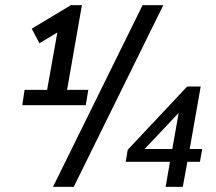

<svg xmlns="http://www.w3.org/2000/svg" viewBox="-20 -730 845 750"><path d="M76 -379H164L204 -603L134 -561L104 -618L257 -710H300L242 -379H325L315 -319H67ZM187 0 537 -710H618L268 0ZM761 -98H712L694 0H627L644 -98H471L479 -145L711 -392H764L721 -148H770ZM545 -148H653L678 -289Z"/></svg>

Font: Livvic Medium
Style: Italic
Weight: 500
Italic angle: -10°
Designer: Jacques Le Bailly, Baron von Fonthausen
Version: Version 1.001; ttfautohint (v1.8.2)